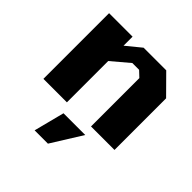

<svg xmlns="http://www.w3.org/2000/svg" viewBox="-198 -682 1081 1081"><g transform="rotate(45 343.0 -141.5)"><path d="M65 0V-523H252V-451L340 -523H520L631 -411V0H444V-385L410 -417H356L252 -329V0ZM235 240 282 57H455L341 240Z"/></g></svg>

Font: Tomorrow
Style: Bold
Weight: 700
Designer: Tony de Marco, Monica Rizzolli
Foundry: Just in Type
Version: Version 2.002